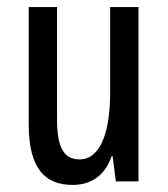

<svg xmlns="http://www.w3.org/2000/svg" viewBox="-20 -512 473 542"><path d="M371 -492H291V-252C291 -131 260 -62 205 -62C162 -62 141 -92 141 -176V-492H61V-162C61 -37 106 10 185 10C239 10 277 -18 295 -71H298L307 0H371Z"/></svg>

Font: Noto Sans Armenian ExtraCondensed
Style: Regular
Weight: 400
Width: 2
Designer: Monotype Design Team
Foundry: Monotype Imaging Inc.
Version: Version 2.008